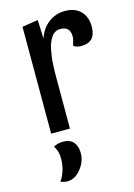

<svg xmlns="http://www.w3.org/2000/svg" viewBox="-117 -591 618 885"><g transform="rotate(-15 192.5 -149.0)"><path d="M241.2 -455.1Q228 -455.1 217 -449Q206.1 -442.9 198.5 -431.4Q190.9 -419.9 185.3 -406.5Q179.7 -393.1 176.3 -374.8Q172.9 -356.4 170.7 -341.1Q168.5 -325.7 167.5 -305.4Q166.5 -285.2 166.3 -272.9Q166 -260.7 166 -244.1V0H76.2V-509.8L151.9 -522L155.8 -432.1Q169.4 -476.1 203.6 -502.9Q237.8 -529.8 283.2 -529.8Q330.6 -529.8 357.7 -502.7Q384.8 -475.6 384.8 -428.2Q384.8 -354 314.9 -354Q293 -354 278.8 -365.2Q288.1 -394 288.1 -407.2Q288.1 -455.1 241.2 -455.1ZM120.1 49.8Q151.9 49.8 168.5 69.1Q185.1 88.4 185.1 122.1Q185.1 161.6 157 196.8Q128.9 231.9 92.8 231.9Q77.1 231.9 60.1 225.1Q90.8 180.2 90.8 122.1Q90.8 85.9 73.2 61Q96.2 49.8 120.1 49.8Z"/></g></svg>

Font: Sansita Light
Style: Regular
Weight: 300
Designer: Pablo Cosgaya
Foundry: Omnibus-Type
Version: Version 1.006;hotconv 1.0.109;makeotfexe 2.5.65596